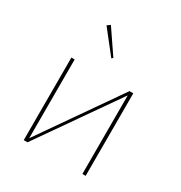

<svg xmlns="http://www.w3.org/2000/svg" viewBox="-169 -844 913 967"><g transform="rotate(30 287.0 -361.0)"><path d="M283 -577 179 -709 197 -722 291 -584ZM107 0V-480H126V-22L445 -480H467V0H448V-457L129 0Z"/></g></svg>

Font: Cantarell Thin
Style: Regular
Weight: 100
Designer: Dave Crossland, Nikolaus Waxweiler, Florian Fecher, Jacques Le Bailly, Eben Sorkin, Alexei Vanyashin, Alexios Zavras, Em
Version: Version 0.303